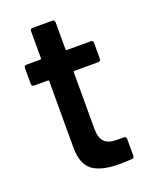

<svg xmlns="http://www.w3.org/2000/svg" viewBox="-125 -714 623 786"><g transform="rotate(-20 186.5 -321.0)"><path d="M104 -127V-416Q104 -420 99 -420H40Q29 -420 29 -431V-500Q29 -511 40 -511H99Q104 -511 104 -515V-633Q104 -644 115 -644H200Q211 -644 211 -633V-515Q211 -511 216 -511H319Q330 -511 330 -500V-431Q330 -420 319 -420H216Q211 -420 211 -416V-169Q211 -130 228 -112.5Q245 -95 282 -95H312Q323 -95 323 -84V-11Q323 0 312 0Q276 2 261 2Q179 2 141.5 -26.5Q104 -55 104 -127Z"/></g></svg>

Font: Barlow GEO Semi Bold
Style: Regular
Weight: 600
Designer: Jeremy Tribby
Foundry: Tribby Type
Version: Version 1.408